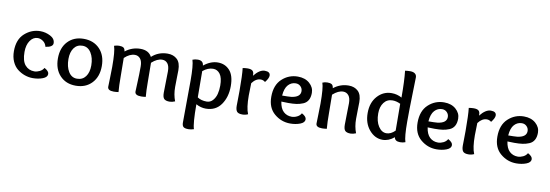

<svg xmlns="http://www.w3.org/2000/svg" viewBox="-67 -1244 5728 1998"><g transform="rotate(10 2797.0 -245.5)"><path d="M283 -62Q310 -62 339 -76Q368 -90 382 -116Q431 -90 431 -60Q431 -26 384 -8Q337 10 279 10Q236 10 194.5 -4.5Q153 -19 117 -47Q81 -75 59.5 -123Q38 -171 38 -233Q38 -357 110 -421Q182 -485 274 -485Q330 -485 380.5 -458.5Q431 -432 431 -385Q431 -364 410 -351Q389 -338 353 -334Q345 -370 317 -390Q289 -410 260 -410Q212 -410 180 -364Q148 -318 148 -244Q148 -149 185.5 -105.5Q223 -62 283 -62Z M857 -225Q857 -305 823.5 -358.5Q790 -412 733 -412Q675 -412 643 -368Q611 -324 611 -251Q611 -170 643.5 -117Q676 -64 733 -64Q792 -64 824.5 -108Q857 -152 857 -225ZM733 10Q629 10 565.5 -57.5Q502 -125 502 -238Q502 -351 565.5 -418Q629 -485 733 -485Q838 -485 902 -418Q966 -351 966 -238Q966 -125 902 -57.5Q838 10 733 10Z M1055 -467 1059 -470Q1086 -478 1107 -478Q1136 -478 1152 -469Q1168 -460 1172 -429Q1243 -485 1332 -485Q1419 -485 1452 -421Q1522 -485 1620 -485Q1681 -485 1719.5 -449Q1758 -413 1758 -333Q1758 -330 1756.5 -259.5Q1755 -189 1755 -157Q1755 -75 1781 -9Q1750 4 1724 4Q1683 4 1666 -13Q1649 -30 1649 -77Q1649 -112 1651 -196Q1653 -280 1653 -304Q1653 -359 1631.5 -386Q1610 -413 1575 -413Q1521 -413 1464 -361Q1466 -227 1466 -157Q1466 -67 1472 -2Q1445 2 1423 2Q1357 2 1357 -38Q1357 -55 1361 -137.5Q1365 -220 1365 -304Q1365 -359 1343 -386Q1321 -413 1286 -413Q1231 -413 1176 -361Q1178 -227 1178 -166Q1178 -70 1184 -2Q1157 2 1134 2Q1069 2 1069 -38Q1069 -61 1071.5 -127.5Q1074 -194 1074 -248Q1074 -415 1055 -467Z M2113 -412Q2057 -412 2004 -368Q2006 -122 2006 -91Q2045 -64 2104 -64Q2142 -64 2168 -93Q2194 -122 2204.5 -162.5Q2215 -203 2215 -251Q2215 -334 2186.5 -373Q2158 -412 2113 -412ZM2001 -426Q2074 -485 2150 -485Q2227 -485 2275.5 -431Q2324 -377 2324 -265Q2324 -150 2268 -70Q2212 10 2107 10Q2054 10 2004 -18Q2004 184 2024 242Q1994 252 1967 252Q1927 252 1913 238.5Q1899 225 1899 193Q1899 118 1900.5 -40Q1902 -198 1902 -250Q1902 -413 1883 -467Q1908 -478 1939 -478Q1997 -478 2001 -426Z M2465 -478Q2501 -478 2516.5 -465Q2532 -452 2532 -424V-412Q2590 -485 2645 -485Q2703 -485 2703 -443Q2703 -415 2667 -370Q2646 -388 2620 -388Q2569 -388 2528 -333Q2525 -269 2525 -203Q2525 -72 2552 -9Q2525 4 2493 4Q2450 4 2435 -15Q2420 -34 2420 -76Q2420 -88 2421 -144Q2422 -200 2422 -232Q2422 -399 2413 -473Q2442 -478 2465 -478Z M2943 -197Q2916 -197 2870 -199Q2880 -128 2915.5 -95Q2951 -62 3003 -62Q3030 -62 3059 -76Q3088 -90 3102 -116Q3151 -90 3151 -60Q3151 -26 3104 -8Q3057 10 2999 10Q2905 10 2831.5 -52Q2758 -114 2758 -231Q2758 -354 2828.5 -419.5Q2899 -485 2995 -485Q3072 -485 3119.5 -443Q3167 -401 3167 -343Q3167 -296 3149.5 -265.5Q3132 -235 3098 -221Q3064 -207 3029 -202Q2994 -197 2943 -197ZM2986 -412Q2939 -412 2906 -376Q2873 -340 2867 -262Q2931 -262 2961 -265Q3058 -277 3058 -341Q3058 -370 3037.5 -391Q3017 -412 2986 -412Z M3373 -429Q3444 -485 3533 -485Q3594 -485 3632 -449Q3670 -413 3670 -333Q3670 -322 3668.5 -255Q3667 -188 3667 -157Q3667 -75 3693 -9Q3662 4 3637 4Q3596 4 3579 -13Q3562 -30 3562 -77Q3562 -129 3564 -202.5Q3566 -276 3566 -304Q3566 -359 3544 -386Q3522 -413 3487 -413Q3434 -413 3377 -361Q3379 -227 3379 -166Q3379 -70 3385 -2Q3358 2 3335 2Q3270 2 3270 -38Q3270 -67 3272.5 -132Q3275 -197 3275 -249Q3275 -415 3256 -467Q3280 -478 3308 -478Q3337 -478 3353 -469Q3369 -460 3373 -429Z M4003 -64Q4050 -64 4094 -108Q4092 -292 4092 -391Q4050 -412 4008 -412Q3951 -412 3917.5 -368Q3884 -324 3884 -253Q3884 -169 3918.5 -116.5Q3953 -64 4003 -64ZM3775 -238Q3775 -349 3836.5 -417Q3898 -485 3986 -485Q4044 -485 4094 -457Q4094 -636 4082 -739Q4110 -743 4136 -743Q4169 -743 4187 -729Q4205 -715 4205 -689Q4205 -664 4200.5 -506.5Q4196 -349 4196 -224Q4196 -58 4215 -7Q4190 3 4160 3Q4104 3 4098 -39Q4040 10 3975 10Q3894 10 3834.5 -60Q3775 -130 3775 -238Z M4489 -197Q4462 -197 4416 -199Q4426 -128 4461.5 -95Q4497 -62 4549 -62Q4576 -62 4605 -76Q4634 -90 4648 -116Q4697 -90 4697 -60Q4697 -26 4650 -8Q4603 10 4545 10Q4451 10 4377.5 -52Q4304 -114 4304 -231Q4304 -354 4374.5 -419.5Q4445 -485 4541 -485Q4618 -485 4665.5 -443Q4713 -401 4713 -343Q4713 -296 4695.5 -265.5Q4678 -235 4644 -221Q4610 -207 4575 -202Q4540 -197 4489 -197ZM4532 -412Q4485 -412 4452 -376Q4419 -340 4413 -262Q4477 -262 4507 -265Q4604 -277 4604 -341Q4604 -370 4583.5 -391Q4563 -412 4532 -412Z M4854 -478Q4890 -478 4905.5 -465Q4921 -452 4921 -424V-412Q4979 -485 5034 -485Q5092 -485 5092 -443Q5092 -415 5056 -370Q5035 -388 5009 -388Q4958 -388 4917 -333Q4914 -269 4914 -203Q4914 -72 4941 -9Q4914 4 4882 4Q4839 4 4824 -15Q4809 -34 4809 -76Q4809 -88 4810 -144Q4811 -200 4811 -232Q4811 -399 4802 -473Q4831 -478 4854 -478Z M5332 -197Q5305 -197 5259 -199Q5269 -128 5304.5 -95Q5340 -62 5392 -62Q5419 -62 5448 -76Q5477 -90 5491 -116Q5540 -90 5540 -60Q5540 -26 5493 -8Q5446 10 5388 10Q5294 10 5220.5 -52Q5147 -114 5147 -231Q5147 -354 5217.5 -419.5Q5288 -485 5384 -485Q5461 -485 5508.5 -443Q5556 -401 5556 -343Q5556 -296 5538.5 -265.5Q5521 -235 5487 -221Q5453 -207 5418 -202Q5383 -197 5332 -197ZM5375 -412Q5328 -412 5295 -376Q5262 -340 5256 -262Q5320 -262 5350 -265Q5447 -277 5447 -341Q5447 -370 5426.5 -391Q5406 -412 5375 -412Z"/></g></svg>

Font: Overlock
Style: Bold
Weight: 700
Designer: Dario Muhafara
Foundry: Dario Manuel Muhafara
Version: Version 1.001